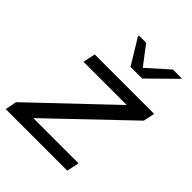

<svg xmlns="http://www.w3.org/2000/svg" viewBox="-207 -849 964 964"><g transform="rotate(45 275.0 -367.0)"><path d="M1 0 13 -61 416 -444H109L123 -510H545L532 -449L131 -66H452L438 0ZM294 -593 212 -728 213 -734H264L341 -633L454 -734H516L514 -728L377 -593Z"/></g></svg>

Font: Saira SemiExpanded
Style: Italic
Weight: 400
Width: 6
Italic angle: -12°
Designer: Hector Gatti with collaboration of the Omnibus-Type team
Foundry: Omnibus-Type
Version: Version 1.101